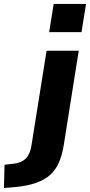

<svg xmlns="http://www.w3.org/2000/svg" viewBox="-120 -760 456 973"><path d="M129 -597 152 -740H316L293 -597ZM-100 193 -97 75 -47 69Q-12 65 10 44Q32 23 39 -20L116 -503H279L203 -24Q195 25 179 62.5Q163 100 135 125.5Q107 151 63.5 166.5Q20 182 -43 188Z"/></svg>

Font: Nunito Sans 7pt ExtraBold
Style: Italic
Weight: 800
Italic angle: -9°
Designer: Vernon Adams
Foundry: Vernon Adams
Version: Version 3.101;gftools[0.9.27]